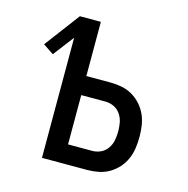

<svg xmlns="http://www.w3.org/2000/svg" viewBox="-83 -600 667 681"><g transform="rotate(15 250.0 -260.0)"><path d="M129 0V-441L71 -365L32 -391L129 -520H206V-321H295Q315 -321 336 -317Q357 -313 375 -302.5Q393 -292 407 -276.5Q421 -261 429.5 -242Q438 -223 441 -202Q444 -181 444 -161Q444 -140 441 -119Q438 -98 429.5 -79Q421 -60 407 -44.5Q393 -29 375 -18.5Q357 -8 336 -4Q315 0 295 0ZM206 -70H295Q311 -70 326 -77Q341 -84 350.5 -98Q360 -112 363 -128Q366 -144 366 -160Q366 -177 363 -193Q360 -209 350.5 -223Q341 -237 326 -244Q311 -251 295 -251H206Z"/></g></svg>

Font: Iosevka MaddieWtf
Style: Regular
Weight: 400
Monospace: yes
Designer: Belleve Invis
Foundry: Belleve Invis
Version: Version 31.3.0; ttfautohint (v1.8.3)